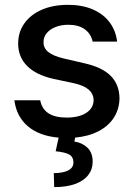

<svg xmlns="http://www.w3.org/2000/svg" viewBox="-20 -557 550 790"><path d="M260.7 -455.1Q231.4 -455.1 208 -445.6Q184.6 -436 171.6 -419.9Q158.7 -403.8 159.2 -383.8Q158.2 -359.9 178.5 -343.3Q198.7 -326.7 242.2 -316.4L326.2 -296.9Q399.4 -280.8 435.1 -245.4Q470.7 -210 471.7 -153.3Q471.2 -109.4 449.5 -74.5Q427.7 -39.6 386.7 -17.8Q345.7 3.9 289.1 9.3L286.1 25.4Q318.8 30.3 340.1 51Q361.3 71.8 361.3 108.4Q361.3 139.6 343 163.3Q324.7 187 289.1 200Q253.4 212.9 203.1 212.9L201.2 155.3Q238.8 155.3 260.5 144.3Q282.2 133.3 282.2 111.3Q282.2 89.4 265.6 79.3Q249 69.3 209 65.4L221.2 9.3Q141.6 2.4 94.7 -37.4Q47.9 -77.1 39.1 -144.5H145.5Q158.7 -73.2 253.9 -73.2Q304.7 -73.2 334.7 -92.5Q364.7 -111.8 365.2 -145.5Q364.3 -171.4 344.5 -188.5Q324.7 -205.6 283.2 -214.8L200.2 -232.4Q128.4 -248.5 91.6 -285.6Q54.7 -322.8 54.7 -377.9Q54.7 -424.8 80.3 -460.9Q106 -497.1 152.3 -517.1Q198.7 -537.1 259.8 -537.1Q317.9 -537.1 361.6 -518.3Q405.3 -499.5 430.9 -465.3Q456.5 -431.2 461.9 -385.7H361.3Q354 -418.5 328.4 -436.8Q302.7 -455.1 260.7 -455.1Z"/></svg>

Font: Pretendard Std Medium
Style: Regular
Weight: 500
Designer: Base glyphs from Inter by Rasmus Andersson; Hangeul glyphs from Noto Sans CJK(Source Han Sans) by Jang Soo-young and Kan
Foundry: Kil Hyung-jin
Version: Version 1.309